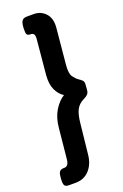

<svg xmlns="http://www.w3.org/2000/svg" viewBox="-198 -818 644 1006"><g transform="rotate(-20 123.5 -315.0)"><path d="M2 138Q-18 138 -23 128.5Q-28 119 -27 98L-26 84Q-24 60 -16.5 52Q-9 44 8 44H10Q33 44 37 8L54 -162Q59 -218 83 -257Q107 -296 138 -315Q112 -331 97 -363Q82 -395 86 -445L104 -638Q106 -660 100 -667Q94 -674 85 -674H83Q67 -674 62.5 -682Q58 -690 59 -714L60 -728Q62 -749 70 -758.5Q78 -768 98 -768H134Q174 -768 200 -739.5Q226 -711 221 -659L202 -458Q198 -412 211 -394Q224 -376 237 -367Q248 -360 256.5 -352Q265 -344 263 -327L261 -300Q260 -284 252 -275.5Q244 -267 227 -259Q200 -246 186.5 -221Q173 -196 168 -146L150 22Q145 73 115.5 105.5Q86 138 39 138Z"/></g></svg>

Font: Asap
Style: Bold Italic
Weight: 700
Italic angle: -6°
Designer: Pablo Cosgaya
Foundry: Omnibus-Type
Version: Version 3.001; ttfautohint (v1.8.3)